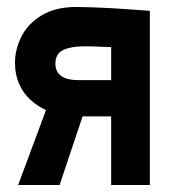

<svg xmlns="http://www.w3.org/2000/svg" viewBox="-20 -531 493 551"><path d="M199 -511Q140 -511 100.5 -487.5Q61 -464 42 -427Q23 -390 23 -351Q23 -317 35 -290Q47 -263 67.5 -244.5Q88 -226 112 -215L32 0H151L217 -197Q222 -197 226 -197Q230 -197 234.5 -197Q239 -197 243 -197H299V0H410V-500Q410 -500 394.5 -501Q379 -502 354 -504Q329 -506 300 -507.5Q271 -509 244.5 -510Q218 -511 199 -511ZM206 -301Q191 -301 178.5 -303.5Q166 -306 157 -312Q148 -318 143.5 -327Q139 -336 139 -348Q139 -377 161.5 -387.5Q184 -398 218 -398Q225 -398 234.5 -398Q244 -398 254.5 -397.5Q265 -397 276.5 -396.5Q288 -396 299 -396V-301Z"/></svg>

Font: Advent Pro
Style: Bold
Weight: 700
Designer: VivaRado, Andreas Kalpakidis
Foundry: VivaRado, Andreas Kalpakidis
Version: Version 3.000